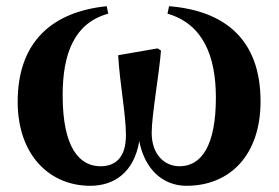

<svg xmlns="http://www.w3.org/2000/svg" viewBox="-20 -582 898 619"><path d="M520 -538C633 -505 676 -404 676 -267C676 -112 629 -46 559 -46C510 -46 469 -84 469 -154C469 -210 494 -349 499 -419L488 -426L361 -404C366 -313 386 -214 386 -146C386 -74 352 -46 304 -46C237 -46 182 -104 182 -275C182 -410 220 -508 329 -538L324 -562C147 -544 37 -446 37 -254C37 -83 139 17 271 17C348 17 412 -26 429 -127C447 -34 507 17 581 17C724 17 820 -85 820 -255C820 -458 701 -548 525 -562Z"/></svg>

Font: Noto Serif CJK JP Black
Style: Regular
Weight: 900
Designer: Ryoko NISHIZUKA 西塚涼子 (kana & ideographs); Frank Grießhammer (Latin, Greek & Cyrillic); Wenlong ZHANG 张文龙 (bopomofo); San
Foundry: Adobe Systems Incorporated
Version: Version 1.001;PS 1.001;hotconv 16.6.54;makeotf.lib2.5.65590